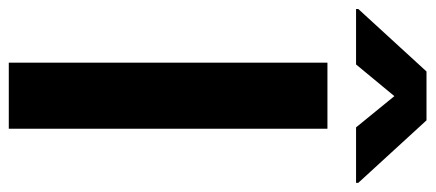

<svg xmlns="http://www.w3.org/2000/svg" viewBox="-350 -676 967 426"><g transform="rotate(90 133.0 -463.5)"><path d="M206.1 0H59.6V-707H206.1ZM133.8 -855.5 63.5 -770.5H-59.6V-775.4L79.1 -926.8H187.5L326.2 -775.4V-770.5H203.1Z"/></g></svg>

Font: WEMIX Pretendard
Style: Bold
Weight: 700
Designer: Base glyphs from Inter by Rasmus Andersson; Hangeul glyphs from Noto Sans CJK(Source Han Sans) by Jang Soo-young and Kan
Foundry: Kil Hyung-jin
Version: Version 1.000